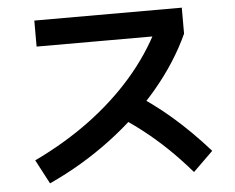

<svg xmlns="http://www.w3.org/2000/svg" viewBox="-54 -799 1107 904"><g transform="rotate(-5 500.0 -347.0)"><path d="M87 -79Q232 -148 350 -235.5Q468 -323 557.5 -426Q647 -529 704 -644L744 -612H140V-735H837V-612Q777 -481 675 -360Q573 -239 438.5 -138Q304 -37 147 35ZM827 41Q770 -25 714.5 -78Q659 -131 600 -176.5Q541 -222 473 -264L561 -360Q660 -299 748.5 -222.5Q837 -146 921 -51Z"/></g></svg>

Font: M PLUS 1 Code
Style: Bold
Weight: 700
Designer: Coji Morishita
Foundry: UNDERFOREST DESIGN
Version: Version 1.002